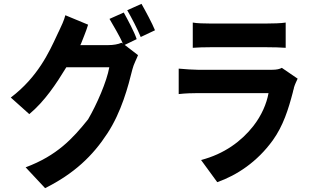

<svg xmlns="http://www.w3.org/2000/svg" viewBox="-20 -885 1640 996"><path d="M784 -728C770 -763 735 -828 714 -865L640 -832C662 -794 693 -735 710 -693L784 -728ZM537 -193C610 -304 645 -437 667 -526C673 -551 689 -580 696 -599L627 -652L689 -682C677 -719 642 -784 622 -820L548 -787C568 -751 601 -699 617 -659L610 -663C592 -655 567 -651 542 -651H396C397 -652 398 -653 399 -655C407 -677 427 -722 437 -757L319 -806C313 -781 298 -749 286 -724L282 -716C279 -710 277 -705 275 -701C235 -615 176 -485 36 -379L132 -293C212 -360 271 -449 324 -536H547C534 -462 482 -343 437 -266C357 -166 276 -78 113 -17L214 91C364 16 461 -76 537 -193Z M1462 -768C1439 -764 1392 -763 1363 -763H1069C1042 -763 999 -764 980 -768V-637C1000 -639 1043 -640 1069 -640H1366C1395 -640 1440 -639 1462 -637V-768ZM1395 -157C1449 -232 1476 -318 1499 -406L1501 -415L1504 -425C1504 -428 1505 -431 1506 -434C1509 -445 1518 -464 1524 -477L1442 -533C1431 -527 1416 -523 1391 -523H1007C982 -523 941 -526 907 -529V-397C941 -401 980 -402 1007 -402H1373C1363 -347 1337 -286 1294 -231C1233 -153 1143 -86 1023 -55L1107 60C1209 24 1314 -45 1395 -157Z"/></svg>

Font: Glow Sans TC Compressed
Style: Bold
Weight: 700
Width: 2
Designer: Ryoko NISHIZUKA (kana, bopomofo & ideographs); Paul D. Hunt (Latin, Greek & Cyrillic); Sandoll Communications, Soo-young
Version: Version 0.93